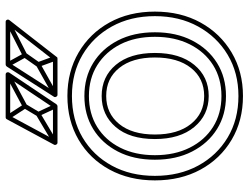

<svg xmlns="http://www.w3.org/2000/svg" viewBox="-120 -738 878 678"><g transform="rotate(-90 319.0 -399.0)"><path d="M319 -56Q257 -56 210 -85.5Q163 -115 136.5 -168Q110 -221 110 -291Q110 -291 110 -291Q110 -291 110 -291Q110 -361 136.5 -413.5Q163 -466 210 -495Q257 -524 319 -524Q319 -524 319 -524Q319 -524 319 -524Q381 -524 428 -494.5Q475 -465 501.5 -413Q528 -361 528 -291Q528 -291 528 -291Q528 -291 528 -291Q528 -221 501.5 -168Q475 -115 428 -85.5Q381 -56 319 -56Q319 -56 319 -56Q319 -56 319 -56ZM319 -40Q319 -40 319 -40Q319 -40 319 -40Q385 -40 435.5 -71.5Q486 -103 515 -159.5Q544 -216 544 -291Q544 -291 544 -291Q544 -291 544 -291Q544 -366 515 -422Q486 -478 435.5 -509Q385 -540 319 -540Q319 -540 319 -540Q319 -540 319 -540Q253 -540 202.5 -509Q152 -478 123 -422Q94 -366 94 -291Q94 -291 94 -291Q94 -291 94 -291Q94 -216 123 -159.5Q152 -103 202.5 -71.5Q253 -40 319 -40ZM319 -101Q387 -101 429 -152Q471 -203 471 -291Q471 -379 429 -429Q387 -479 319 -479Q252 -479 209.5 -429.5Q167 -380 167 -291Q167 -203 209.5 -152Q252 -101 319 -101ZM319 4Q236 4 172.5 -34Q109 -72 73 -138.5Q37 -205 37 -291Q37 -377 73 -443Q109 -509 172.5 -546.5Q236 -584 319 -584Q401 -584 464.5 -546.5Q528 -509 564.5 -443Q601 -377 601 -291Q601 -205 564.5 -138.5Q528 -72 464.5 -34Q401 4 319 4ZM319 -117Q258 -117 220.5 -163.5Q183 -210 183 -291Q183 -372 220.5 -417.5Q258 -463 319 -463Q381 -463 418 -417Q455 -371 455 -291Q455 -210 418 -163.5Q381 -117 319 -117ZM319 20Q405 20 472.5 -20Q540 -60 578.5 -130Q617 -200 617 -291Q617 -382 578.5 -451.5Q540 -521 472.5 -560.5Q405 -600 319 -600Q232 -600 164.5 -560.5Q97 -521 59 -451Q21 -381 21 -291Q21 -200 59 -130Q97 -60 164.5 -20Q232 20 319 20ZM248 -707 262 -699 290 -746 276 -754ZM251 -814 237 -806 276 -746Q278 -743 281 -742.5Q284 -742 287 -743L399 -803L391 -817L279 -757Q277 -756 284.5 -754Q292 -752 290 -754ZM276 -640 290 -646 262 -706Q261 -710 257.5 -711Q254 -712 251 -710L150 -650L158 -636L259 -696Q262 -698 254.5 -700.5Q247 -703 248 -700ZM423 -708 437 -698 470 -745 456 -755ZM437 -814 423 -806 456 -746Q458 -743 461 -742.5Q464 -742 467 -743L585 -803L577 -817L459 -757Q457 -756 464.5 -753.5Q472 -751 470 -754ZM444 -640 460 -646 438 -706Q437 -709 433 -710.5Q429 -712 426 -710L319 -650L327 -636L434 -696Q437 -698 429 -701Q421 -704 422 -700ZM330 -639 437 -806 430 -802H581L575 -815L445 -648L451 -651H323ZM161 -639 251 -806 244 -802H395L388 -814L276 -647L283 -651H154ZM316 -647Q314 -643 316.5 -639Q319 -635 323 -635H451Q456 -635 457 -638L587 -805Q590 -809 588 -813.5Q586 -818 581 -818H430Q426 -818 423 -814ZM147 -647Q145 -643 147.5 -639Q150 -635 154 -635H283Q287 -635 290 -639L402 -806Q404 -810 402 -814Q400 -818 395 -818H244Q239 -818 237 -814Z"/></g></svg>

Font: Tilt Prism
Style: Regular
Weight: 400
Version: Version 1.000